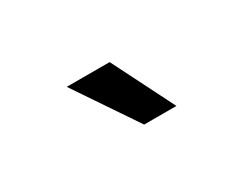

<svg xmlns="http://www.w3.org/2000/svg" viewBox="-35 -896 543 428"><g transform="rotate(-30 236.0 -681.5)"><path d="M140.6 -760.7H251L331.1 -601.6H248Z"/></g></svg>

Font: Pretendard Medium
Style: Regular
Weight: 500
Designer: Base glyphs from Inter by Rasmus Andersson; Hangeul glyphs from Noto Sans CJK(Source Han Sans) by Jang Soo-young and Kan
Foundry: Kil Hyung-jin
Version: Version 1.309